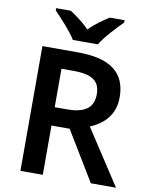

<svg xmlns="http://www.w3.org/2000/svg" viewBox="-100 -1010 845 1082"><g transform="rotate(10 323.0 -469.0)"><path d="M256 -778H399C425 -823 487 -888 524 -925V-938H439C404 -916 361 -886 326 -850C292 -886 251 -915 216 -938H132V-925C169 -887 229 -823 256 -778ZM296 -714H93V0H221V-282H325L496 0H640L435 -314C506 -344 572 -400 572 -504C572 -645 484 -714 296 -714ZM288 -607C393 -607 442 -578 442 -500C442 -426 398 -387 292 -387H221V-607Z"/></g></svg>

Font: Noto Sans Vithkuqi SemiBold
Style: Regular
Weight: 600
Version: Version 1.001